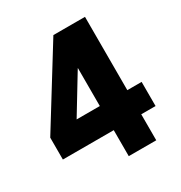

<svg xmlns="http://www.w3.org/2000/svg" viewBox="-157 -774 839 889"><g transform="rotate(-30 262.5 -330.0)"><path d="M423 -660V-268H499.5V-139H423V0H276V-139H4V-256L254 -660ZM276 -268V-470.5H275L152 -268Z"/></g></svg>

Font: League Spartan
Style: Bold
Weight: 700
Foundry: The League of Moveable Type
Version: Version 2.002